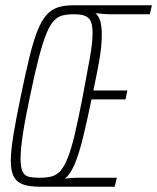

<svg xmlns="http://www.w3.org/2000/svg" viewBox="-20 -708 596 728"><path d="M131 0Q94 0 69.5 -8Q45 -16 33 -37Q21 -58 21 -98Q21 -136 31 -197Q41 -258 59 -344Q77 -432 92 -493Q107 -554 122.5 -592.5Q138 -631 156.5 -651.5Q175 -672 199.5 -680Q224 -688 258 -688H556L548 -654H396Q385 -654 369 -655.5Q353 -657 342 -658Q356 -646 361 -625Q366 -604 366 -576Q366 -532 356 -476.5Q346 -421 334 -365H463L456 -331H327Q309 -244 294 -183.5Q279 -123 263 -85.5Q247 -48 226 -30Q234 -32 247 -33Q260 -34 270 -34H423L415 0ZM129 -34Q155 -34 174 -38.5Q193 -43 208 -59Q223 -75 236.5 -108.5Q250 -142 263.5 -199Q277 -256 294 -344Q311 -433 321 -490Q331 -547 331 -581Q331 -606 326.5 -620.5Q322 -635 312.5 -642Q303 -649 290 -651.5Q277 -654 260 -654Q236 -654 217.5 -649.5Q199 -645 184 -629Q169 -613 155.5 -579.5Q142 -546 127 -489Q112 -432 94 -344Q75 -255 66.5 -198Q58 -141 58 -106Q58 -72 66 -56.5Q74 -41 90 -37.5Q106 -34 129 -34Z"/></svg>

Font: Saira UltraCondensed Thin
Style: Italic
Weight: 250
Width: 1
Italic angle: -12°
Designer: Hector Gatti with collaboration of the Omnibus-Type team
Foundry: Omnibus-Type
Version: Version 1.101